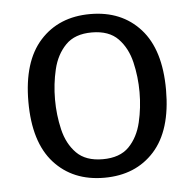

<svg xmlns="http://www.w3.org/2000/svg" viewBox="-43 -554 619 610"><g transform="rotate(-5 266.0 -249.0)"><path d="M266.1 11.7Q166 11.7 106.2 -54.4Q46.4 -120.6 46.4 -249.5Q46.4 -377.9 106.2 -444.1Q166 -510.3 266.1 -510.3Q366.2 -510.3 425.8 -444.1Q485.4 -377.9 485.4 -249.5Q485.4 -120.6 425.8 -54.4Q366.2 11.7 266.1 11.7ZM266.1 -47.4Q320.8 -47.4 349.9 -77.1Q378.9 -106.9 389.9 -153.6Q400.9 -200.2 400.9 -249.5Q400.9 -298.8 389.9 -345.2Q378.9 -391.6 349.9 -421.6Q320.8 -451.7 266.1 -451.7Q211.9 -451.7 182.6 -421.6Q153.3 -391.6 142.3 -345.2Q131.3 -298.8 131.3 -249.5Q131.3 -200.2 142.3 -153.6Q153.3 -106.9 182.6 -77.1Q211.9 -47.4 266.1 -47.4Z"/></g></svg>

Font: Pontano Sans
Style: Regular
Weight: 400
Designer: Vernon Adams
Foundry: Vernon Adams
Version: Version 2.001